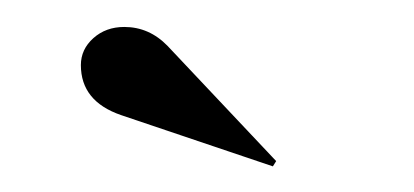

<svg xmlns="http://www.w3.org/2000/svg" viewBox="-20 -772 315 146"><path d="M187.5 -645.5 72 -684.5Q41.5 -695 41.5 -722.5Q41.5 -734.5 51 -743Q60.5 -751.5 74.5 -751.5Q93.5 -751.5 107.5 -737L190 -649.5Z"/></svg>

Font: Imbue 100pt Black
Style: Regular
Weight: 900
Designer: Tyler Finck
Foundry: Etcetera Type Company
Version: Version 1.102; ttfautohint (v1.8.3)